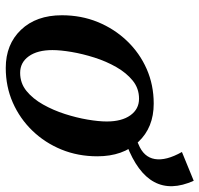

<svg xmlns="http://www.w3.org/2000/svg" viewBox="-33 -647 693 667"><g transform="rotate(90 313.5 -313.5)"><path d="M216 13Q134 13 83.5 -40Q33 -93 33 -182Q33 -249 56.5 -306.5Q80 -364 122 -408Q164 -452 219.5 -476.5Q275 -501 340 -501Q423 -501 473 -447.5Q523 -394 523 -305Q523 -238 499.5 -180.5Q476 -123 434 -79.5Q392 -36 336.5 -11.5Q281 13 216 13ZM233 -37Q269 -37 296 -59Q323 -81 343 -116.5Q363 -152 376 -192.5Q389 -233 395.5 -271.5Q402 -310 402 -338Q402 -390 380.5 -420Q359 -450 323 -450Q287 -450 260 -428Q233 -406 213 -371Q193 -336 180 -295Q167 -254 160.5 -215.5Q154 -177 154 -149Q154 -97 175.5 -67Q197 -37 233 -37ZM508 -599 608 -640Q679 -482 483 -407L431 -387V-426L481 -448Q526 -466 532.5 -505Q539 -544 508 -599Z"/></g></svg>

Font: Platypi Medium
Style: Italic
Weight: 500
Italic angle: -13°
Designer: David Sargent
Foundry: Bolt Cutter Type
Version: Version 1.200; ttfautohint (v1.8.4.7-5d5b)